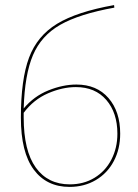

<svg xmlns="http://www.w3.org/2000/svg" viewBox="-20 -731 541 754"><path d="M452 -206Q452 -146 427 -98.5Q402 -51 356.5 -24Q311 3 253 3Q163 3 112.5 -65Q62 -133 62 -269Q62 -419 94 -504.5Q126 -590 204 -637.5Q282 -685 428 -711L429 -701Q291 -676 216.5 -633.5Q142 -591 109.5 -514.5Q77 -438 73 -305Q113 -353 170 -376Q227 -399 280 -399Q360 -399 406 -346Q452 -293 452 -206ZM441 -206Q441 -288 397.5 -338.5Q354 -389 278 -389Q225 -389 168.5 -364.5Q112 -340 73 -288V-270Q73 -139 120.5 -73Q168 -7 254 -7Q309 -7 351.5 -33Q394 -59 417.5 -104.5Q441 -150 441 -206Z"/></svg>

Font: Ysabeau Infant Hairline
Style: Regular
Weight: 100
Designer: Christian Thalmann (Catharsis Fonts)
Version: Version 0.003